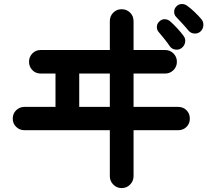

<svg xmlns="http://www.w3.org/2000/svg" viewBox="-20 -879 1057 979"><path d="M600 80Q575 80 557.5 62Q540 44 540 19V-215H105Q80 -215 62.5 -232Q45 -249 45 -274Q45 -300 62.5 -317Q80 -334 105 -334H263V-504H187Q162 -504 145 -521.5Q128 -539 128 -564Q128 -589 145 -606.5Q162 -624 187 -624H540V-771Q540 -797 557.5 -814.5Q575 -832 600 -832Q626 -832 643.5 -814.5Q661 -797 661 -771V-624H822Q847 -624 864.5 -606.5Q882 -589 882 -564Q882 -539 864.5 -521.5Q847 -504 822 -504H661V-334H888Q914 -334 931 -317Q948 -300 948 -274Q948 -249 931 -232Q914 -215 888 -215H661V19Q661 44 643.5 62Q626 80 600 80ZM384 -334H540V-504H384ZM907 -635Q894 -624 875.5 -626Q857 -628 846 -643Q836 -658 819 -679.5Q802 -701 788 -717Q779 -728 780 -744Q781 -760 794 -771Q806 -782 821.5 -781Q837 -780 849 -769Q864 -756 883.5 -735Q903 -714 916 -696Q927 -682 924 -664Q921 -646 907 -635ZM1003 -719Q990 -707 971.5 -708Q953 -709 941 -723Q930 -737 911.5 -757Q893 -777 878 -793Q868 -803 868 -819Q868 -835 880 -847Q891 -858 906.5 -858.5Q922 -859 935 -849Q951 -838 972 -818Q993 -798 1007 -781Q1018 -768 1017 -750Q1016 -732 1003 -719Z"/></svg>

Font: Zen Maru Gothic
Style: Bold
Weight: 700
Designer: Yoshimichi Ohira
Foundry: Positype
Version: Version 1.001